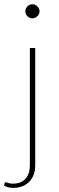

<svg xmlns="http://www.w3.org/2000/svg" viewBox="-51 -726 285 932"><path d="M120 -493V77Q120 100.5 113 120.5Q106 140.5 92.2 155Q78.5 169.5 58.8 177.8Q39 186 13.5 186Q-0.5 186 -10.8 183.2Q-21 180.5 -31 175.5L-28.5 163Q-27 159 -24.5 158.8Q-22 158.5 -17.5 160Q-13 161.5 -6.2 163.5Q0.5 165.5 10.5 165.5Q52 165.5 73 141.5Q94 117.5 94 77V-493ZM141 -671Q141 -664 138 -658Q135 -652 130.2 -647.2Q125.5 -642.5 119.2 -639.8Q113 -637 106.5 -637Q92.5 -637 82.2 -647.2Q72 -657.5 72 -671Q72 -685 82.2 -695.2Q92.5 -705.5 106.5 -705.5Q113 -705.5 119.2 -702.8Q125.5 -700 130.2 -695.2Q135 -690.5 138 -684.2Q141 -678 141 -671Z"/></svg>

Font: Lato ExtraLight
Style: Regular
Weight: 275
Designer: Lukasz Dziedzic with Adam Twardoch and Botio Nikoltchev
Foundry: tyPoland Lukasz Dziedzic
Version: Version 2.015; 2015-08-06; http://www.latofonts.com/